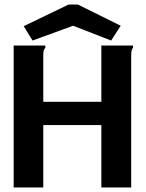

<svg xmlns="http://www.w3.org/2000/svg" viewBox="-20 -823 640 843"><path d="M40 -623H179V-613Q173 -607 171.5 -600Q170 -593 170 -576V-376H425V-623H564V-613Q559 -607 557.5 -600Q556 -593 556 -576V0H425V-274H170V0H40ZM123 -645 84 -708 281 -803H322L510 -710L468 -645L301 -710Z"/></svg>

Font: Inconsolata Expanded ExtraBold
Style: Regular
Weight: 800
Width: 7
Monospace: yes
Designer: Raph Levien, Cyreal, Brenton Simpson
Foundry: Raph Levien, Cyreal, Google
Version: Version 3.001; ttfautohint (v1.8.2.53-6de2)